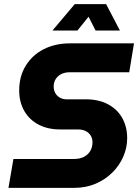

<svg xmlns="http://www.w3.org/2000/svg" viewBox="-20 -910 673 930"><path d="M21 0 45 -140H338Q368 -140 388 -151Q408 -162 418 -180Q428 -198 428 -221Q428 -239 419.5 -253Q411 -267 395.5 -275Q380 -283 358 -283H271Q212 -283 167.5 -306Q123 -329 98 -372Q73 -415 73 -472Q73 -540 104.5 -591.5Q136 -643 191.5 -671.5Q247 -700 320 -700H629L606 -560H318Q294 -560 276.5 -551Q259 -542 249.5 -526.5Q240 -511 240 -492Q240 -472 248.5 -458Q257 -444 271 -436.5Q285 -429 302 -429H395Q458 -429 503 -405Q548 -381 572 -338.5Q596 -296 596 -241Q596 -195 577.5 -152Q559 -109 525 -75Q491 -41 444 -20.5Q397 0 339 0ZM234 -762 342 -890H494L561 -762H443L409 -829L355 -762Z"/></svg>

Font: MuseoModerno Thin
Style: Bold Italic
Weight: 700
Italic angle: -9°
Version: Version 1.003